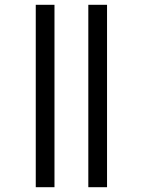

<svg xmlns="http://www.w3.org/2000/svg" viewBox="-20 -780 595 800"><path d="M129 0V-760H207V0ZM348 0V-760H426V0Z"/></svg>

Font: Noto Sans IKEA
Style: Regular
Weight: 400
Designer: Monotype Design Team
Foundry: Monotype Imaging Inc.
Version: Version 2.001